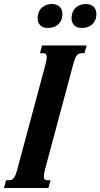

<svg xmlns="http://www.w3.org/2000/svg" viewBox="-36 -944 504 964"><path d="M193.4 -624.5Q196.3 -635.3 197.5 -643.3Q198.7 -651.4 198.7 -657.2Q198.7 -668.5 193.8 -672.6Q189 -676.8 179.2 -676.8H164.6L175.3 -715.8H398.9L388.2 -676.8H374Q366.7 -676.8 360.8 -674.6Q355 -672.4 350.1 -666.7Q345.2 -661.1 341.1 -650.9Q336.9 -640.6 332.5 -624.5L189.5 -91.3Q186.5 -80.1 185.3 -72.3Q184.1 -64.5 184.1 -58.6Q184.1 -46.9 189 -43Q193.8 -39.1 203.6 -39.1H217.8L207 0H-16.1L-5.4 -39.1H8.8Q16.1 -39.1 21.7 -41.3Q27.3 -43.5 32.2 -49.1Q37.1 -54.7 41.5 -64.9Q45.9 -75.2 50.3 -91.3ZM155.3 -872.1Q160.6 -896.5 179.7 -910.2Q198.7 -923.8 223.1 -923.8Q250 -923.8 263.7 -909.9Q277.3 -896 277.3 -874Q277.3 -856 271.5 -842.8Q265.6 -829.6 255.6 -820.8Q245.6 -812 232.7 -807.9Q219.7 -803.7 205.1 -803.7Q178.7 -803.7 165.8 -817.4Q152.8 -831.1 152.8 -853Q152.8 -860.8 155.3 -872.1ZM325.7 -872.1Q331.1 -896.5 350.1 -910.2Q369.1 -923.8 393.6 -923.8Q420.4 -923.8 434.1 -909.9Q447.8 -896 447.8 -874Q447.8 -856 441.9 -842.8Q436 -829.6 426 -820.8Q416 -812 403.1 -807.9Q390.1 -803.7 375.5 -803.7Q349.1 -803.7 336.2 -817.4Q323.2 -831.1 323.2 -853Q323.2 -860.8 325.7 -872.1Z"/></svg>

Font: Arian AMU Serif
Style: Bold Italic
Weight: 700
Italic angle: -15°
Designer: Ruben Hakobyan (Tarumian)
Foundry: Ruben Hakobyan (Tarumian)
Version: Version 1.002